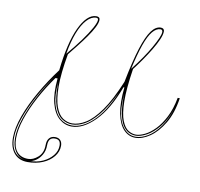

<svg xmlns="http://www.w3.org/2000/svg" viewBox="-81 -600 940 901"><g transform="rotate(10 389.5 -150.0)"><path d="M107 215Q66 215 43 188Q20 161 20 114Q20 67 41.5 8Q63 -51 99.5 -114.5Q136 -178 179 -235Q186 -300 198 -351.5Q210 -403 227 -439.5Q244 -476 264 -495.5Q284 -515 307 -515Q315 -515 319.5 -511.5Q324 -508 324 -500Q324 -486 312.5 -463.5Q301 -441 282.5 -415Q264 -389 243.5 -363Q223 -337 206 -316Q189 -221 189.5 -159.5Q190 -98 203 -63Q216 -28 237 -14Q258 0 282 0Q312 0 345.5 -20.5Q379 -41 415.5 -92Q452 -143 490 -235Q510 -338 529.5 -399Q549 -460 569.5 -487.5Q590 -515 614 -515Q622 -515 626.5 -511Q631 -507 631 -500Q631 -484 620.5 -460Q610 -436 593 -408Q576 -380 556.5 -352Q537 -324 519 -301Q504 -204 505 -144.5Q506 -85 518.5 -53.5Q531 -22 549 -11Q567 0 585 0Q603 0 627 -11.5Q651 -23 675 -47.5Q699 -72 719 -111Q739 -150 749 -204H759Q748 -131 719 -82.5Q690 -34 654 -9.5Q618 15 585 15Q553 15 529.5 -9.5Q506 -34 496 -83.5Q486 -133 494 -209H490Q448 -98 392 -41.5Q336 15 282 15Q249 15 222.5 -7.5Q196 -30 183.5 -76.5Q171 -123 178 -196H168Q131 -145 100.5 -88.5Q70 -32 52.5 20.5Q35 73 35 114Q35 156 53.5 178Q72 200 107 200Q131 200 154 179.5Q177 159 177 122Q177 100 187 88.5Q197 77 215 77Q231 77 240 86.5Q249 96 249 113Q249 141 230 164.5Q211 188 179 201.5Q147 215 107 215ZM198 -317Q233 -358 260 -395Q287 -432 302 -459.5Q317 -487 317 -499Q317 -504 314.5 -506Q312 -508 307 -508Q284 -508 262.5 -484.5Q241 -461 224.5 -418.5Q208 -376 198 -317ZM510 -300Q535 -332 556 -362.5Q577 -393 592 -419.5Q607 -446 615.5 -465.5Q624 -485 624 -496Q624 -501 621.5 -504Q619 -507 614 -507Q594 -507 576 -485Q558 -463 542 -417.5Q526 -372 510 -300ZM585 10Q613 10 643 -8Q673 -26 699.5 -62.5Q726 -99 742 -153Q724 -97 695.5 -62Q667 -27 637.5 -11Q608 5 585 5Q569 5 553 -2.5Q537 -10 524 -29.5Q511 -49 504 -85Q497 -121 498 -179Q491 -82 516.5 -36Q542 10 585 10ZM282 10Q332 10 382 -37.5Q432 -85 472 -179Q437 -108 404 -68Q371 -28 340.5 -11.5Q310 5 282 5Q255 5 232 -11Q209 -27 196 -66.5Q183 -106 184 -179Q178 -114 190 -72Q202 -30 226.5 -10Q251 10 282 10ZM107 208Q70 208 50 182Q30 156 30 114Q30 72 48 18.5Q66 -35 96.5 -92.5Q127 -150 164 -203Q124 -148 93 -91Q62 -34 43.5 19Q25 72 25 114Q25 144 34.5 165Q44 186 62.5 197Q81 208 107 208ZM117 208Q151 208 179 195Q207 182 224.5 160.5Q242 139 242 113Q242 98 235.5 91Q229 84 215 84Q199 84 191.5 93.5Q184 103 184 122Q184 148 172.5 167.5Q161 187 145 197.5Q129 208 117 208Z"/></g></svg>

Font: Kalnia Glaze Thin Thin
Style: Regular
Weight: 250
Version: Version 1.110